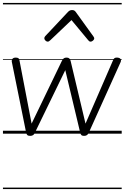

<svg xmlns="http://www.w3.org/2000/svg" viewBox="-20 -905 844 1300"><path d="M184 15Q170 15 164.5 9Q159 3 157 -7L60 -486Q58 -497 64 -506Q70 -515 87 -515Q99 -515 105 -510.5Q111 -506 112 -495L194 -68L400 -495Q406 -506 412.5 -510.5Q419 -515 431 -515Q443 -515 449 -509.5Q455 -504 458 -493L559 -68L745 -496Q749 -507 755.5 -511.5Q762 -516 774 -515Q791 -514 796.5 -505Q802 -496 796 -483L580 -4Q576 4 569 9.5Q562 15 549 15Q536 15 530.5 9Q525 3 523 -7L422 -430L215 -4Q212 4 204.5 9.5Q197 15 184 15ZM303 -623Q295 -623 287.5 -630.5Q280 -638 280 -646Q280 -650 281.5 -653Q283 -656 286 -660L441 -825Q447 -831 453.5 -834Q460 -837 468 -837Q476 -837 482 -834Q488 -831 493 -824L612 -659Q615 -655 616.5 -651.5Q618 -648 618 -646Q618 -637 609.5 -630Q601 -623 594 -623Q588 -623 584 -626Q580 -629 577 -633L464 -769L321 -633Q316 -629 312 -626Q308 -623 303 -623ZM0 365H804V375H0ZM0 -20H804V0H0ZM0 -505H804V-500H0ZM0 -885H804V-875H0Z"/></svg>

Font: Playwrite GB S Guides
Style: Italic
Weight: 400
Italic angle: -7.01216°
Designer: Veronika Burian, José Scaglione
Foundry: TypeTogether
Version: Version 1.002